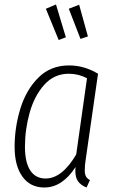

<svg xmlns="http://www.w3.org/2000/svg" viewBox="-20 -823 509 854"><path d="M416 -495 361 -112Q357 -87 357 -65Q357 -49 362 -39Q367 -29 380 -22L365 11Q340 1 327.5 -16Q315 -33 315 -64Q315 -74 316 -80Q257 11 177 11Q115 11 80 -37Q45 -85 45 -170Q45 -256 70.5 -339.5Q96 -423 150.5 -477.5Q205 -532 287 -532Q355 -532 416 -495ZM91 -170Q91 -101 114.5 -65Q138 -29 183 -29Q256 -29 319 -136L367 -475Q329 -495 286 -495Q221 -495 177 -446Q133 -397 112 -322Q91 -247 91 -170ZM229 -803 273 -657 241 -645 184 -784ZM332 -802 371 -661 338 -650 286 -784Z"/></svg>

Font: Fira Sans Extra Condensed ExtraLight
Style: Italic
Weight: 275
Width: 3
Italic angle: -8°
Designer: Carrois Corporate & Edenspiekermann AG
Foundry: Carrois Corporate GbR & Edenspiekermann AG
Version: Version 4.203